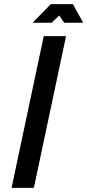

<svg xmlns="http://www.w3.org/2000/svg" viewBox="-20 -910 423 930"><path d="M333 -890 383 -800H291L267 -835L230 -800H138L226 -890ZM192 -735H300L144 0H36Z"/></svg>

Font: League Gothic Italic
Style: Regular
Weight: 400
Designer: Tyler Finck
Foundry: The League of Moveable Type
Version: Version 1.001;PS 001.001;hotconv 1.0.56;makeotf.lib2.0.21325